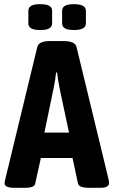

<svg xmlns="http://www.w3.org/2000/svg" viewBox="-20 -899 545 921"><path d="M50 2Q2 2 2 -20Q2 -24 3 -28.5Q4 -33 5 -38L159 -674Q166 -702 220 -702H285Q340 -702 347 -674L501 -38Q502 -33 502.5 -28.5Q503 -24 503 -20Q503 -10 493 -4Q483 2 460 2H407Q386 2 371.5 -2.5Q357 -7 354 -19L328 -141H176L149 -19Q147 -7 134 -2.5Q121 2 102 2ZM193 -263H311L266 -475Q262 -494 259 -513Q256 -532 254 -551H249Q247 -532 244 -513Q241 -494 237 -475ZM336 -755Q305 -755 291.5 -763Q278 -771 278 -787V-847Q278 -863 291.5 -871Q305 -879 334 -879Q392 -879 392 -847V-787Q392 -755 336 -755ZM174 -755Q143 -755 129.5 -763Q116 -771 116 -787V-847Q116 -863 129.5 -871Q143 -879 172 -879Q203 -879 216.5 -871Q230 -863 230 -847V-787Q230 -771 216.5 -763Q203 -755 174 -755Z"/></svg>

Font: Asap Condensed VF Beta
Style: Regular
Weight: 400
Designer: Pablo Cosgaya
Foundry: Omnibus-Type
Version: Version 1.008